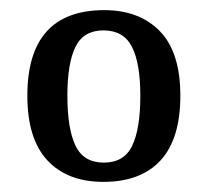

<svg xmlns="http://www.w3.org/2000/svg" viewBox="-20 -739 410 379"><path d="M184 -380Q113 -380 73.5 -422.5Q34 -465 34 -550Q34 -719 186 -719Q255 -719 295.5 -677.5Q336 -636 336 -550Q336 -465 297 -422.5Q258 -380 184 -380ZM185 -418Q225 -418 241 -451.5Q257 -485 257 -550Q257 -614 240.5 -646.5Q224 -679 184 -679Q145 -679 129 -646.5Q113 -614 113 -550Q113 -485 129 -451.5Q145 -418 185 -418Z"/></svg>

Font: Noto Serif Myanmar SemCond
Style: Regular
Weight: 400
Width: 4
Designer: Ben Mitchell and the Monotype Design Team
Foundry: Monotype Imaging Inc.
Version: Version 2.106; ttfautohint (v1.8.4.7-5d5b)